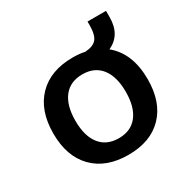

<svg xmlns="http://www.w3.org/2000/svg" viewBox="-155 -808 940 957"><g transform="rotate(-30 315.5 -329.0)"><path d="M317.4 -549.8Q356.4 -549.8 386.7 -543Q433.6 -545.9 452.6 -568.8Q471.7 -591.8 471.7 -648.4V-668H578.1V-631.8Q578.1 -530.3 497.1 -493.2Q587.9 -418.9 587.9 -269.5Q587.9 -137.7 516.6 -64Q445.3 9.8 317.4 9.8Q189.5 9.8 117.2 -64Q44.9 -137.7 44.9 -269.5Q44.9 -401.4 117.2 -475.6Q189.5 -549.8 317.4 -549.8ZM317.4 -85.9Q386.7 -85.9 424.3 -133.8Q461.9 -181.6 461.9 -269.5Q461.9 -357.4 424.3 -405.3Q386.7 -453.1 317.4 -453.1Q247.1 -453.1 209.5 -405.3Q171.9 -357.4 171.9 -269.5Q171.9 -181.6 209.5 -133.8Q247.1 -85.9 317.4 -85.9Z"/></g></svg>

Font: Min Sans SemiBold
Style: Regular
Weight: 600
Designer: Jinseong-Kim, NotoSansCJK, Nunito
Foundry: Jinseong-Kim
Version: Version 1.400;Glyphs 3.1.2 (3151)